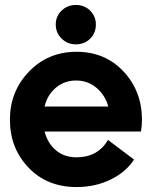

<svg xmlns="http://www.w3.org/2000/svg" viewBox="-20 -742 612 775"><path d="M286 -563Q252 -563 228.5 -586.5Q205 -610 205 -643Q205 -676 228.5 -699Q252 -722 286 -722Q321 -722 344 -699Q367 -676 367 -643Q367 -609 344 -586Q321 -563 286 -563ZM289 13Q170 13 95 -65.5Q20 -144 20 -259Q20 -373 97 -453Q174 -533 289 -533Q404 -533 478.5 -453.5Q553 -374 553 -259Q553 -234 549 -211H160Q172 -164 205.5 -135.5Q239 -107 289 -107Q374 -107 416 -177L521 -98Q489 -48 427 -17.5Q365 13 289 13ZM287 -417Q240 -417 205.5 -388Q171 -359 160 -312H417Q405 -357 370 -387Q335 -417 287 -417Z"/></svg>

Font: Cal Sans
Style: Regular
Weight: 400
Designer: Designer Mark Davis DBA MarkFonts
Foundry: Designer Mark Davis DBA MarkFonts
Version: Version 1.000